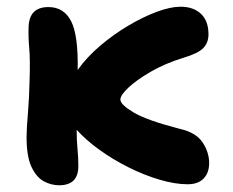

<svg xmlns="http://www.w3.org/2000/svg" viewBox="-20 -541 692 571"><path d="M156 10Q132 10 110 -2Q88 -14 73.5 -45Q59 -76 59 -133Q59 -157 63 -204Q67 -251 68 -303Q70 -364 67 -397Q64 -430 65 -459Q66 -520 124 -520Q170 -520 191.5 -478Q213 -436 211 -333Q238 -371 278 -405Q318 -439 362 -465Q406 -491 446.5 -506Q487 -521 517 -521Q555 -521 577.5 -500Q600 -479 600 -439Q600 -414 584.5 -398Q569 -382 525 -369Q470 -352 428 -327.5Q386 -303 362 -280.5Q338 -258 338 -245Q338 -230 377.5 -206.5Q417 -183 514 -158Q563 -147 582.5 -117.5Q602 -88 602 -56Q602 -27 585.5 -10Q569 7 538 7Q501 7 455 -6.5Q409 -20 362 -43.5Q315 -67 275 -96Q235 -125 208 -155Q208 -122 210.5 -97.5Q213 -73 213 -47Q213 10 156 10Z"/></svg>

Font: Shantell Sans Normal
Style: Bold
Weight: 700
Designer: Stephen Nixon, Anya Danilova, Shantell Martin
Foundry: Arrow Type
Version: Version 1.009;[a7da0bfa3]